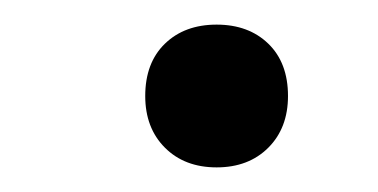

<svg xmlns="http://www.w3.org/2000/svg" viewBox="-20 -374 307 156"><path d="M98 -296Q98 -323 114 -338.5Q130 -354 156 -354Q182 -354 198 -338.5Q214 -323 214 -296Q214 -270 198 -254Q182 -238 156 -238Q130 -238 114 -254Q98 -270 98 -296Z"/></svg>

Font: PT Sans
Style: Italic
Weight: 400
Italic angle: -12°
Designer: A.Korolkova, O.Umpeleva, V.Yefimov
Foundry: ParaType Ltd
Version: Version 2.003W OFL